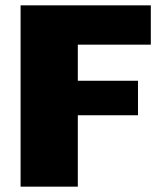

<svg xmlns="http://www.w3.org/2000/svg" viewBox="-20 -663 597 718"><path d="M57 -643H544V-496H271V-361H496V-232H271V35H57Z"/></svg>

Font: Lalezar
Style: Bold
Weight: 700
Designer: Borna Izadpanah
Foundry: Borna Izadpanah
Version: Version 1.003;January 24, 2021;FontCreator 13.0.0.2683 64-bi